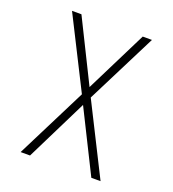

<svg xmlns="http://www.w3.org/2000/svg" viewBox="-134 -837 844 939"><g transform="rotate(20 288.0 -367.5)"><path d="M80 0H129L288 -321L448 0H496L311 -368L496 -735H448L288 -414L129 -735H80L265 -368Z"/></g></svg>

Font: Iosevka Sparkle Extralight
Style: Regular
Weight: 200
Designer: Belleve Invis
Foundry: Belleve Invis
Version: Version 4.5.0; ttfautohint (v1.8.3)